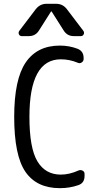

<svg xmlns="http://www.w3.org/2000/svg" viewBox="-20 -980 540 1010"><path d="M275.4 -960Q310.5 -960 332 -931.6L418 -818.4Q424.8 -809.6 420.4 -799.8Q416 -790 405.3 -790H368.2Q333 -790 314.5 -820.3L252 -918.9Q252 -919.9 250 -919.9Q248 -919.9 248 -918.9L185.5 -820.3Q167 -790 131.8 -790H94.7Q84 -790 79.6 -799.3Q75.2 -808.6 82 -818.4L168 -931.6Q190.4 -960 224.6 -960ZM294.9 9.8Q172.9 9.8 113.8 -76.2Q54.7 -162.1 54.7 -365.2Q54.7 -562.5 115.2 -651.4Q175.8 -740.2 294.9 -740.2Q343.8 -740.2 387.7 -723.6Q419.9 -710.9 419.9 -674.8V-669.9Q419.9 -658.2 409.7 -651.4Q399.4 -644.5 387.7 -650.4Q345.7 -668 299.8 -668Q134.8 -668 134.8 -365.2Q134.8 -201.2 176.8 -131.3Q218.8 -61.5 299.8 -61.5Q344.7 -61.5 392.6 -83Q403.3 -87.9 414.1 -82.5Q424.8 -77.1 424.8 -65.4V-54.7Q424.8 -16.6 391.6 -5.9Q346.7 9.8 294.9 9.8Z"/></svg>

Font: Rounded-L Mgen+ 2m regular
Style: Regular
Weight: 400
Designer: [Source Han Sans]
Ryoko NISHIZUKA  (kana & ideographs); Paul D. Hunt (Latin, Greek & Cyrillic); Wenlong ZHANG  (bopomofo
Version: Version 1.059.20150602